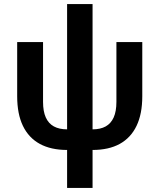

<svg xmlns="http://www.w3.org/2000/svg" viewBox="-20 -730 789 950"><path d="M312 200V12Q232 12 177 -18Q122 -48 93.5 -107Q65 -166 65 -254V-522H193V-226Q193 -179 206.5 -149Q220 -119 246.5 -104.5Q273 -90 312 -90V-710H438V-90Q477 -90 503 -104.5Q529 -119 542.5 -149Q556 -179 556 -226V-522H684V-254Q684 -166 655.5 -107Q627 -48 572.5 -18Q518 12 438 12V200Z"/></svg>

Font: IBM Plex Sans SemiBold
Style: Regular
Weight: 600
Designer: Mike Abbink, Paul van der Laan, Pieter van Rosmalen
Foundry: Bold Monday
Version: Version 3.201